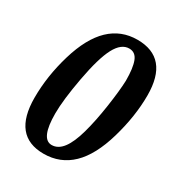

<svg xmlns="http://www.w3.org/2000/svg" viewBox="-163 -772 825 889"><g transform="rotate(30 250.0 -327.5)"><path d="M482.4 -464.4Q482.4 -353.5 447 -231.2Q411.6 -108.9 350.1 -49.6Q288.6 9.8 200.2 9.8Q34.7 9.8 34.7 -194.8Q34.7 -310.1 70.1 -429.2Q105.5 -548.3 166.5 -606.7Q227.5 -665 314 -665Q482.4 -665 482.4 -464.4ZM361.8 -473.6Q361.8 -541 348.4 -575.9Q335 -610.8 301.3 -610.8Q259.3 -610.8 229.7 -555.4Q200.2 -500 177.2 -375.7Q154.3 -251.5 154.3 -179.2Q154.3 -43.9 212.4 -43.9Q246.1 -43.9 271.5 -77.1Q296.9 -110.4 315.4 -177Q334 -243.7 346.9 -331.5Q359.9 -419.4 361.8 -473.6Z"/></g></svg>

Font: Tinos
Style: Bold Italic
Weight: 700
Italic angle: -16.333°
Designer: Steve Matteson
Foundry: Monotype Imaging Inc.
Version: Version 1.23